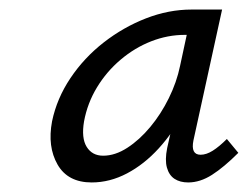

<svg xmlns="http://www.w3.org/2000/svg" viewBox="-20 -684 519 402"><path d="M172 -302Q122 -302 100.5 -339.5Q79 -377 89 -430Q99 -478 127.5 -520.5Q156 -563 197 -595Q238 -627 285.5 -645.5Q333 -664 381 -664H445L385 -390Q379 -360 400 -360Q412 -360 425.5 -368.5Q439 -377 455 -393L479 -364Q449 -334 424 -318Q399 -302 374 -302Q357 -302 345.5 -309.5Q334 -317 329.5 -333Q325 -349 330 -374L362 -516L400 -545Q389 -495 366 -451Q343 -407 312.5 -373.5Q282 -340 246 -321Q210 -302 172 -302ZM196 -358Q221 -358 246.5 -374.5Q272 -391 294.5 -418Q317 -445 333.5 -478.5Q350 -512 357 -546L377 -639L410 -611H367Q331 -611 296.5 -597.5Q262 -584 232.5 -559Q203 -534 183 -501Q163 -468 156 -430Q150 -395 161.5 -376.5Q173 -358 196 -358Z"/></svg>

Font: Ysabeau Office Medium
Style: Italic
Weight: 500
Italic angle: -12°
Designer: Christian Thalmann (Catharsis Fonts)
Version: Version 2.001;gftools[0.9.30]; featfreeze: tnum,lnum,ss02